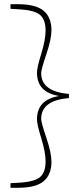

<svg xmlns="http://www.w3.org/2000/svg" viewBox="-20 -735 388 914"><path d="M308 -288V-268Q176 -257 176 -169Q176 -152 200.5 -79.5Q225 -7 225 35Q225 96 188 127.5Q151 159 65 159H30V137L67 135Q143 131 170 108.5Q197 86 197 34Q197 -10 176.5 -76.5Q156 -143 156 -167Q156 -261 262 -278Q156 -295 156 -389Q156 -413 176.5 -479.5Q197 -546 197 -590Q197 -642 170 -664.5Q143 -687 67 -691L30 -693V-715H65Q151 -715 188 -683.5Q225 -652 225 -591Q225 -549 200.5 -476.5Q176 -404 176 -387Q176 -299 308 -288Z"/></svg>

Font: TypoPRO Source Serif Pro
Style: Regular
Weight: 200
Designer: Frank Grießhammer
Foundry: Adobe Systems Incorporated
Version: Version 1.017;PS (version unavailable);hotconv 1.0.79;makeot